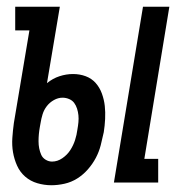

<svg xmlns="http://www.w3.org/2000/svg" viewBox="-20 -540 540 568"><path d="M317 0 403 -520H481L407 -70H448V0ZM132 8Q111 8 90.5 2Q70 -4 54.5 -17.5Q39 -31 30.5 -50Q22 -69 18.5 -89.5Q15 -110 16.5 -132Q18 -154 21 -176L67 -450H25V-520H157L119 -294Q136 -308 156 -314.5Q176 -321 196 -321Q216 -321 233.5 -314.5Q251 -308 263 -294.5Q275 -281 281.5 -263Q288 -245 290 -226.5Q292 -208 291 -188Q290 -168 287 -149Q283 -130 278 -110.5Q273 -91 263.5 -73Q254 -55 240 -39Q226 -23 208.5 -12Q191 -1 171 3.5Q151 8 132 8ZM134 -62Q150 -62 164.5 -72Q179 -82 188 -96Q197 -110 202 -125.5Q207 -141 209 -157Q211 -168 212 -178.5Q213 -189 212 -199Q211 -209 208 -218.5Q205 -228 199.5 -235.5Q194 -243 184.5 -247Q175 -251 165 -251Q152 -251 139.5 -244Q127 -237 118.5 -226Q110 -215 106 -202Q102 -189 100 -176L98 -165Q96 -154 95 -143.5Q94 -133 94 -122Q94 -111 96 -101Q98 -91 102 -82Q106 -73 115 -67.5Q124 -62 134 -62Z"/></svg>

Font: Iosevka Gothic
Style: Italic
Weight: 400
Italic angle: -9°
Monospace: yes
Designer: Belleve Invis
Foundry: Belleve Invis
Version: Version 15.5.1; ttfautohint (v1.8.4)